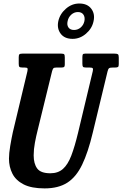

<svg xmlns="http://www.w3.org/2000/svg" viewBox="-20 -1055 696 1092"><path d="M276 -649 194.5 -316Q185.5 -281 178.5 -243.2Q171.5 -205.5 171.5 -171.5Q171.5 -124 191.5 -96.8Q211.5 -69.5 266.5 -69.5Q310 -69.5 338 -94.2Q366 -119 385.5 -170Q405 -221 424 -300L507.5 -649.5Q510.5 -662 507.5 -666.5Q504.5 -671 488 -671H468.5Q455 -671 451.8 -675.5Q448.5 -680 448.5 -693V-728.5Q448.5 -740 450.8 -745Q453 -750 464 -750H631Q645.5 -750 650.5 -746.5Q655.5 -743 655.5 -728V-691Q655.5 -678 651.5 -674.5Q647.5 -671 635.5 -671H624Q606 -671 600.5 -667Q595 -663 591.5 -648L507.5 -300Q481 -188.5 447.2 -118.5Q413.5 -48.5 362.8 -16Q312 16.5 233.5 16.5Q159 16.5 114.5 -6.2Q70 -29 50.5 -67.5Q31 -106 31 -152.5Q31 -182.5 38.2 -225.5Q45.5 -268.5 53 -303L135.5 -648Q138.5 -661 136.5 -666Q134.5 -671 118.5 -671H107Q94 -671 90.2 -675Q86.5 -679 86.5 -692.5V-729.5Q86.5 -742.5 90.5 -746.2Q94.5 -750 107.5 -750H328.5Q341.5 -750 345 -746Q348.5 -742 348.5 -728V-689Q348.5 -678 345 -674.5Q341.5 -671 330 -671H302.5Q287.5 -671 283.5 -666.5Q279.5 -662 276 -649ZM393 -834Q347 -834 325 -863.5Q303 -893 311.5 -934Q320.5 -975.5 354.5 -1005.2Q388.5 -1035 431 -1035Q477 -1035 499.2 -1005.2Q521.5 -975.5 512 -934Q503.5 -893 469.2 -863.5Q435 -834 393 -834ZM401 -884.5Q422.5 -884.5 438.8 -898.5Q455 -912.5 460 -934.5Q464.5 -957 454.5 -971.8Q444.5 -986.5 423 -986.5Q402 -986.5 385.5 -971.8Q369 -957 364.5 -934.5Q359.5 -912.5 369.5 -898.5Q379.5 -884.5 401 -884.5Z"/></svg>

Font: Besley* Condensed Semi
Style: Italic
Weight: 600
Width: 3
Italic angle: -13°
Designer: Owen Earl
Foundry: indestructible type*
Version: Version 3.000; ttfautohint (v1.8.3)